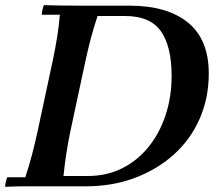

<svg xmlns="http://www.w3.org/2000/svg" viewBox="-26 -722 844 744"><path d="M287 -700H476Q622 -700 702.5 -634.5Q783 -569 783 -437Q783 -342 747.5 -261.5Q712 -181 647.5 -123Q583 -65 496 -32.5Q409 0 307 0H138Q104 0 66.5 0Q29 0 -6 2Q-6 -6 -3.5 -17Q-1 -28 2 -35H72Q87 -80 98.5 -124.5Q110 -169 119 -210L179 -490Q188 -533 195 -575.5Q202 -618 206 -665H136Q136 -673 138.5 -684Q141 -695 144 -702Q178 -701 215.5 -700.5Q253 -700 287 -700ZM220 -40H314Q387 -40 446.5 -69.5Q506 -99 549 -152Q592 -205 615.5 -275.5Q639 -346 639 -428Q639 -542 597.5 -601Q556 -660 458 -660H352Q337 -614 327 -577Q317 -540 306 -490L246 -210Q238 -171 231.5 -130Q225 -89 220 -40Z"/></svg>

Font: Poltawski Nowy Medium
Style: Italic
Weight: 500
Italic angle: -12°
Version: Version 1.001;gftools[0.9.25]